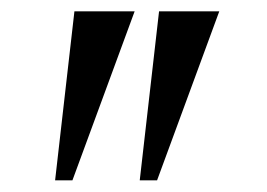

<svg xmlns="http://www.w3.org/2000/svg" viewBox="-20 -843 470 338"><path d="M217 -823 107.5 -525.5H77L111 -823ZM366 -823 256.5 -525.5H226L260 -823Z"/></svg>

Font: Merriweather 120pt Medium
Style: Regular
Weight: 500
Version: Version 2.100